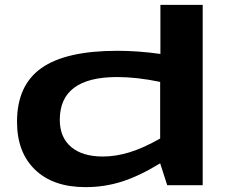

<svg xmlns="http://www.w3.org/2000/svg" viewBox="-20 -760 939 790"><path d="M668 2 639 -88Q554 -36 482 -13Q410 10 332 10Q199 10 124.5 -61.5Q50 -133 50 -259Q50 -409 150.5 -480Q251 -551 463 -551Q549 -551 640 -538V-740H814V2ZM639 -190V-423Q543 -443 462 -443Q226 -443 226 -267Q226 -195 272.5 -155.5Q319 -116 403 -116Q457 -116 513.5 -133.5Q570 -151 639 -190Z"/></svg>

Font: Georama ExtraExtended SemiBold
Style: Regular
Weight: 600
Width: 8
Designer: Jean-Baptiste Levee
Foundry: Production Type
Version: Version 1.000